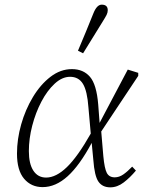

<svg xmlns="http://www.w3.org/2000/svg" viewBox="-20 -792 620 825"><path d="M104 -143Q104 -88 123.5 -58.5Q143 -29 178 -29Q221 -29 267.5 -74Q314 -119 370 -218L360 -330Q355 -401 336.5 -431.5Q318 -462 281 -462Q247 -462 215 -432.5Q183 -403 158 -355.5Q133 -308 118.5 -252Q104 -196 104 -143ZM163 12Q114 12 83.5 -24Q53 -60 53 -132Q53 -194 71 -257.5Q89 -321 121.5 -375Q154 -429 197 -462Q240 -495 289 -495Q338 -495 366.5 -462Q395 -429 402 -343L408 -264L529 -493L574 -479V-466L415 -227L424 -121Q429 -68 439 -49Q449 -30 473 -30Q492 -30 510 -42.5Q528 -55 548 -76L564 -59Q539 -29 511.5 -8Q484 13 454 13Q420 13 403 -11.5Q386 -36 381 -105L374 -178Q322 -81 270.5 -34.5Q219 12 163 12ZM315 -574Q332 -614 348.5 -654Q365 -694 381 -734Q396 -772 417 -772Q443 -772 443 -748Q443 -738 438 -728Q433 -718 421 -699Q400 -665 379 -631Q358 -597 337 -563Z"/></svg>

Font: Source Serif 4 SmText Light
Style: Italic
Weight: 300
Italic angle: -12°
Designer: Frank Grießhammer
Foundry: Adobe
Version: Version 4.005;hotconv 1.1.0;makeotfexe 2.6.0